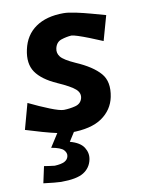

<svg xmlns="http://www.w3.org/2000/svg" viewBox="-83 -568 628 845"><g transform="rotate(-10 231.0 -145.0)"><path d="M201 12.5Q180 12.5 147.2 5.5Q114.5 -1.5 77 -12.2Q39.5 -23 4 -34L35.5 -149Q85 -125 127.8 -108Q170.5 -91 188.5 -91Q215 -91.5 240 -98Q265 -104.5 271.5 -128Q277.5 -151 257.5 -169Q237.5 -187 179.5 -212.5Q114 -241.5 87.2 -280.5Q60.5 -319.5 74 -381Q87.5 -444 135.5 -477.2Q183.5 -510.5 260 -510.5Q280.5 -510.5 313.5 -503.5Q346.5 -496.5 381.8 -486.8Q417 -477 444 -469.5L413 -359Q383.5 -371.5 355 -382.8Q326.5 -394 305.5 -400.8Q284.5 -407.5 277.5 -407.5Q255 -406 232 -398.5Q209 -391 202.5 -364Q197.5 -343 211 -325.8Q224.5 -308.5 275 -286Q348 -254.5 381.2 -216.2Q414.5 -178 401 -111Q389.5 -55 340.8 -21.2Q292 12.5 201 12.5ZM121 219Q112.5 219 89.8 216.8Q67 214.5 43 211.5L59 137.5Q66.5 139 80.8 140.8Q95 142.5 106 144Q136 142.5 150.5 134.8Q165 127 168 112Q171 98 158.8 84.5Q146.5 71 104 63.5L160 -24H228L222.5 0L189.5 52Q234.5 64 250.8 89.8Q267 115.5 261 144Q253.5 180 222.5 199.5Q191.5 219 121 219Z"/></g></svg>

Font: Commissioner Loud SemiBold
Style: Italic
Weight: 600
Italic angle: -12°
Designer: Kostas Bartsokas
Foundry: Kostas Bartsokas
Version: Version 1.000; ttfautohint (v1.8.3)